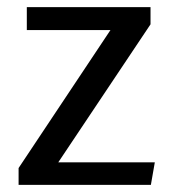

<svg xmlns="http://www.w3.org/2000/svg" viewBox="-20 -517 485 537"><path d="M402 0H32V-47L289 -433H55V-497H401V-449L143 -63H413Z"/></svg>

Font: Rosario
Style: Regular
Weight: 400
Designer: Hector Gatti
Foundry: Omnibus-Type
Version: Version 1.002